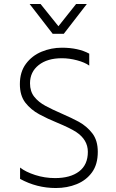

<svg xmlns="http://www.w3.org/2000/svg" viewBox="-20 -942 582 966"><path d="M301 -772H245L129 -922H184L274 -810L363 -922H417ZM261 4Q165 4 81 -42V-99Q109 -77 157 -61.5Q205 -46 257 -46Q334 -46 378 -79.5Q422 -113 422 -178Q422 -239 363 -278Q332 -298 267 -325Q220 -344 177.5 -367Q135 -390 107.5 -425.5Q80 -461 80 -519Q80 -580 110.5 -621Q141 -662 189.5 -682Q238 -702 291 -702Q374 -702 429 -672V-612Q407 -628 368 -638.5Q329 -649 291 -649Q218 -649 174.5 -614.5Q131 -580 131 -523Q131 -482 152.5 -455Q174 -428 209.5 -409Q245 -390 287 -372Q344 -347 377 -329Q418 -306 445 -270.5Q472 -235 472 -178Q472 -115 443 -75Q414 -35 366 -15.5Q318 4 261 4Z"/></svg>

Font: LXGW 975 Gothic SC 200W
Style: Regular
Weight: 200
Version: Version 2.01;February 25, 2021